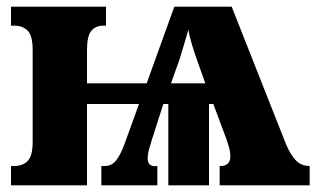

<svg xmlns="http://www.w3.org/2000/svg" viewBox="-20 -556 958 576"><path d="M13 0V-58H23Q48 -58 63 -73Q78 -88 78 -131V-406Q78 -449 63 -464Q48 -479 23 -479H13V-536H298V-479H290Q267 -479 254 -463.5Q241 -448 241 -405V-306H420L503 -536H675L837 -126Q850 -94 866.5 -76Q883 -58 909 -58V0H639V-58Q653 -57 662 -64Q671 -71 671 -87Q671 -99 668 -110.5Q665 -122 661 -134L620 -244H607V0H485V-244H470L436 -138Q432 -125 427.5 -109.5Q423 -94 423 -81Q423 -54 452 -58V0H284V-58H295Q315 -58 328.5 -75Q342 -92 355 -128L397 -244H241V0ZM493 -306H596L570 -379Q563 -398 555.5 -423.5Q548 -449 545 -467Q540 -448 532.5 -424Q525 -400 519 -379Z"/></svg>

Font: Noto Serif Condensed Black
Style: Regular
Weight: 900
Width: 3
Designer: Monotype Design Team
Foundry: Monotype Imaging Inc.
Version: Version 2.015; ttfautohint (v1.8.4.7-5d5b)